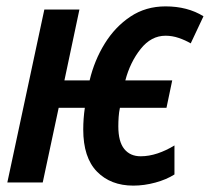

<svg xmlns="http://www.w3.org/2000/svg" viewBox="-20 -572 658 602"><path d="M398 10Q327 10 284 -34Q241 -78 241 -166Q241 -200 246 -234H164L114 0H3L119 -542H229L182 -320H261Q276 -383 308.5 -435.5Q341 -488 389 -520Q437 -552 499 -552Q568 -552 618 -521L578 -436Q561 -446 540.5 -453Q520 -460 499 -460Q454 -460 421 -418.5Q388 -377 373 -320H520L502 -234H356Q353 -220 352 -205Q351 -190 351 -176Q351 -128 369.5 -105Q388 -82 421 -82Q447 -82 474 -91Q501 -100 527 -116V-25Q502 -9 467 0.5Q432 10 398 10Z"/></svg>

Font: Noto Sans Condensed SemiBold
Style: Italic
Weight: 600
Width: 3
Italic angle: -12°
Designer: Monotype Design Team
Foundry: Monotype Imaging Inc.
Version: Version 2.013; ttfautohint (v1.8.4.7-5d5b)